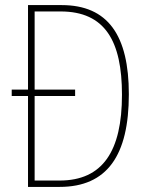

<svg xmlns="http://www.w3.org/2000/svg" viewBox="-20 -734 583 754"><path d="M222 -714H90V-382H26V-357H90V0H214C401 0 486 -124 486 -364C486 -595 404 -714 222 -714ZM218 -689C393 -689 459 -572 459 -362C459 -140 383 -25 214 -25H116V-357H275V-382H116V-689Z"/></svg>

Font: Noto Sans Thai Cond Thin
Style: Regular
Weight: 100
Width: 3
Designer: Monotype Design Team
Foundry: Monotype Imaging Inc.
Version: Version 2.002